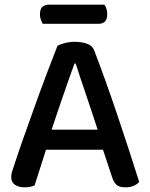

<svg xmlns="http://www.w3.org/2000/svg" viewBox="-20 -793 642 822"><path d="M163 -691Q159 -698 155 -708.5Q151 -719 151 -731Q151 -754 161.5 -763.5Q172 -773 189 -773H427Q439 -756 439 -733Q439 -710 429 -700.5Q419 -691 401 -691ZM421 -152H177L128 1Q119 5 109 7Q99 9 85 9Q60 9 44 -2Q28 -13 28 -35Q28 -46 31 -56.5Q34 -67 39 -80Q52 -122 75.5 -188.5Q99 -255 125.5 -329Q152 -403 179 -474.5Q206 -546 226 -597Q236 -603 257 -608.5Q278 -614 300 -614Q329 -614 352 -606Q375 -598 383 -578Q405 -521 431 -448.5Q457 -376 483 -299Q509 -222 533 -148Q557 -74 576 -14Q567 -4 552.5 2.5Q538 9 518 9Q491 9 479 -1.5Q467 -12 459 -37ZM299 -521Q289 -494 277 -460Q265 -426 252 -388.5Q239 -351 226 -312.5Q213 -274 201 -238H398Q385 -278 371.5 -318.5Q358 -359 345.5 -396Q333 -433 322 -465.5Q311 -498 304 -521Z"/></svg>

Font: Baloo 2 Medium
Style: Regular
Weight: 500
Designer: Sarang Kulkarni and Ek Type
Foundry: Ek Type
Version: Version 1.640;hotconv 1.0.111;makeotfexe 2.5.65597; ttfautoh